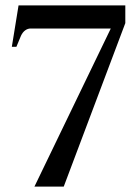

<svg xmlns="http://www.w3.org/2000/svg" viewBox="-20 -694 518 714"><path d="M392 -588H94Q83 -588 73.5 -581Q64 -574 58 -561L41 -520H24L49 -674H446V-608L217 0H108Z"/></svg>

Font: Ibarra Real Nova
Style: Regular
Weight: 400
Designer: Jose Maria Ribagorda & Octavio Pardo
Foundry: Jose Maria Ribagorda
Version: Version 1.014